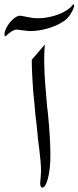

<svg xmlns="http://www.w3.org/2000/svg" viewBox="-120 -895 356 872"><path d="M24.4 -623.5 83.5 -692.9Q80.6 -654.8 80.6 -614.7Q81.1 -589.8 82.5 -558.8Q84 -527.8 87.4 -489.7L93.8 -412.6L98.1 -376Q103.5 -318.4 106.2 -272.5Q108.9 -226.6 108.9 -191.4Q108.9 -159.2 106 -132.1Q103 -105 97.9 -85.2Q92.8 -65.4 86.2 -54.2Q79.6 -43 72.3 -43Q68.4 -43 65.4 -47.9Q62.5 -52.7 62.5 -60.1Q62.5 -62 63.2 -71Q64 -80.1 64.7 -90.3Q65.4 -100.6 65.9 -109.1Q66.4 -117.7 66.4 -118.7Q66.4 -140.6 63.7 -167.7Q61 -194.8 57.1 -228L52.2 -265.1Q51.3 -271 51 -280Q50.8 -289.1 48.8 -301.8L44.9 -341.3Q43 -352.5 41.7 -364Q40.5 -375.5 39.6 -388.2L35.2 -436.5Q33.2 -452.1 32.5 -462.6Q31.7 -473.1 30.8 -479.5L26.4 -552.2Q24.9 -579.6 24.9 -586.4L24.4 -609.4ZM-27.8 -823.7Q-25.4 -823.7 -17.1 -822Q-8.8 -820.3 2.4 -818.1Q13.7 -815.9 26.4 -814Q39.1 -812 50.8 -812Q74.7 -812 98.9 -816.7Q123 -821.3 144.3 -829.1Q165.5 -836.9 182.1 -847.7Q198.7 -858.4 208 -870.6Q212.4 -875 213.9 -875L215.3 -874Q216.8 -873.5 216.8 -871.1Q216.8 -866.2 214.1 -858.4Q211.4 -850.6 207 -842.3Q202.6 -834 196.8 -825.7Q190.9 -817.4 185.1 -811.5Q172.9 -799.3 153.6 -788.8Q134.3 -778.3 111.6 -770.5Q88.9 -762.7 64.7 -758.3Q40.5 -753.9 18.1 -753.9Q9.3 -753.9 -0.7 -755.1Q-10.7 -756.3 -22 -757.8L-35.6 -759.8Q-38.6 -760.3 -40.5 -760.5Q-42.5 -760.7 -44.4 -760.7Q-61.5 -760.7 -90.8 -733.9Q-93.8 -730.5 -95.2 -730.5Q-99.6 -730.5 -99.6 -738.8Q-99.6 -750.5 -92.8 -765.1Q-85.9 -779.8 -75.4 -792.7Q-64.9 -805.7 -52.2 -814.7Q-39.6 -823.7 -27.8 -823.7Z"/></svg>

Font: XB Niloofar
Style: Regular
Weight: 400
Designer: Behnam
Foundry: Irmug
Version: Version 7.201 2008